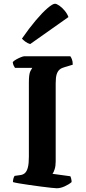

<svg xmlns="http://www.w3.org/2000/svg" viewBox="-20 -1004 456 1024"><path d="M283 0Q276 0 252.5 -2.5Q229 -5 198.5 -9Q168 -13 136.5 -17.5Q105 -22 81.5 -26Q58 -30 49 -33Q49 -42 51.5 -51.5Q54 -61 58 -66L87 -70Q104 -72 114 -82Q124 -92 129 -112.5Q134 -133 134 -168V-565Q134 -609 142 -624.5Q150 -640 152 -642H60Q57 -646 53 -654Q49 -662 48 -673Q54 -680 66.5 -687Q79 -694 91.5 -699Q104 -704 110 -704H355Q359 -699 363.5 -688Q368 -677 368 -659L325 -646Q309 -642 298.5 -633.5Q288 -625 282.5 -608.5Q277 -592 277 -560V-143Q277 -119 271.5 -101.5Q266 -84 260 -77L355 -64Q357 -61 359.5 -51.5Q362 -42 362 -33Q347 -20 324.5 -10Q302 0 283 0ZM141 -769Q127 -773 115 -782Q103 -791 97 -798Q135 -853 170.5 -895Q206 -937 233.5 -960.5Q261 -984 273 -984Q282 -984 297 -973.5Q312 -963 325.5 -946.5Q339 -930 345 -913Z"/></svg>

Font: Texturina 12pt
Style: Bold
Weight: 700
Designer: Guillermo Torres Carreño
Foundry: Omnibus-Type
Version: Version 1.002